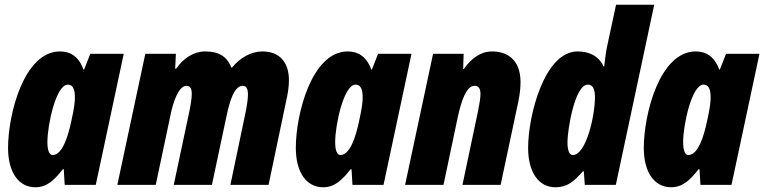

<svg xmlns="http://www.w3.org/2000/svg" viewBox="-20 -780 3224 810"><path d="M129 10C180 10 211 -23 245 -66H249L253 0H384L502 -553H361L335 -487H332C312 -543 275 -563 233 -563C81 -563 14 -298 14 -156C14 -54 58 10 129 10ZM202 -126C188 -126 180 -145 180 -181C180 -252 216 -423 266 -423C286 -423 296 -406 296 -370C296 -351 294 -327 280 -265C268 -209 244 -126 202 -126Z M475 0H637L699 -293C709 -344 732 -418 767 -418C782 -418 789 -407 789 -384C789 -365 784 -335 778 -306L713 0H874L936 -292C947 -344 966 -418 1004 -418C1019 -418 1026 -406 1026 -381C1026 -363 1022 -335 1016 -306L952 0H1113L1187 -353C1195 -386 1199 -417 1199 -441C1199 -518 1159 -563 1087 -563C1039 -563 992 -536 959 -495H956C938 -541 904 -563 846 -563C797 -563 753 -534 723 -490H719L722 -553H593Z M1343 10C1394 10 1425 -23 1459 -66H1463L1467 0H1598L1716 -553H1575L1549 -487H1546C1526 -543 1489 -563 1447 -563C1295 -563 1228 -298 1228 -156C1228 -54 1272 10 1343 10ZM1416 -126C1402 -126 1394 -145 1394 -181C1394 -252 1430 -423 1480 -423C1500 -423 1510 -406 1510 -370C1510 -351 1508 -327 1494 -265C1482 -209 1458 -126 1416 -126Z M1689 0H1851L1911 -285C1927 -358 1948 -418 1982 -418C2000 -418 2007 -405 2007 -383C2007 -366 2002 -337 1996 -308L1931 0H2092L2167 -353C2174 -388 2176 -413 2176 -433C2176 -533 2115 -563 2056 -563C2009 -563 1969 -535 1937 -489H1934L1936 -553H1807Z M2323 10C2374 10 2400 -14 2439 -57H2443L2447 0H2578L2740 -760H2579L2542 -588C2538 -571 2533 -538 2529 -500H2526C2505 -546 2463 -563 2417 -563C2276 -563 2208 -291 2208 -156C2208 -54 2252 10 2323 10ZM2396 -126C2382 -126 2374 -145 2374 -181C2374 -229 2404 -423 2460 -423C2480 -423 2490 -406 2490 -370C2490 -295 2454 -126 2396 -126Z M2811 10C2862 10 2893 -23 2927 -66H2931L2935 0H3066L3184 -553H3043L3017 -487H3014C2994 -543 2957 -563 2915 -563C2763 -563 2696 -298 2696 -156C2696 -54 2740 10 2811 10ZM2884 -126C2870 -126 2862 -145 2862 -181C2862 -252 2898 -423 2948 -423C2968 -423 2978 -406 2978 -370C2978 -351 2976 -327 2962 -265C2950 -209 2926 -126 2884 -126Z"/></svg>

Font: Noto Sans UI Condensed Black
Style: Italic
Weight: 900
Width: 3
Italic angle: -192°
Designer: Monotype Design Team
Foundry: Monotype Imaging Inc.
Version: Version 1.901